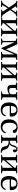

<svg xmlns="http://www.w3.org/2000/svg" viewBox="2464 -2976 523 5492"><g transform="rotate(90 2726.0 -230.5)"><path d="M1 0H181V-27L142 -32C129 -34 129 -45 135 -55C156 -95 186 -140 218 -189H220L304 -58C314 -42 311 -34 297 -32L258 -27V0H478V-27C436 -29 421 -32 397 -66C354 -128 309 -193 268 -259C299 -306 335 -354 372 -398C396 -428 409 -431 454 -433V-461H279V-433L316 -430C331 -428 329 -418 322 -408C300 -372 275 -333 247 -290H246L167 -407C159 -418 162 -429 176 -431L204 -433V-461H8V-433C46 -431 54 -430 77 -399C116 -344 157 -283 197 -223C162 -172 126 -119 87 -68C63 -35 42 -30 1 -27Z M486 0H715V-27C647 -32 645 -34 645 -82L861 -330V-82C861 -34 859 -32 791 -27V0H1020V-27C952 -32 950 -34 950 -82V-379C950 -427 952 -428 1020 -433V-461H791V-433C856 -428 861 -426 861 -384L645 -136V-379C645 -427 647 -428 715 -433V-461H486V-433C554 -428 557 -427 557 -379V-82C557 -34 554 -32 486 -27Z M1080 0H1259V-27C1191 -32 1188 -34 1188 -82V-376H1192L1353 -11H1375L1533 -376H1536V-82C1536 -34 1533 -32 1465 -27V0H1695V-27C1627 -32 1624 -34 1624 -82V-379C1624 -427 1627 -428 1695 -433V-461H1532C1501 -395 1465 -310 1447 -269L1392 -143H1390L1336 -267C1313 -320 1273 -409 1247 -461H1080V-433C1148 -428 1151 -427 1151 -379V-82C1151 -34 1148 -32 1080 -27Z M1754 0H1983V-27C1915 -32 1913 -34 1913 -82L2129 -330V-82C2129 -34 2127 -32 2059 -27V0H2288V-27C2220 -32 2218 -34 2218 -82V-379C2218 -427 2220 -428 2288 -433V-461H2059V-433C2124 -428 2129 -426 2129 -384L1913 -136V-379C1913 -427 1915 -428 1983 -433V-461H1754V-433C1822 -428 1825 -427 1825 -379V-82C1825 -34 1822 -32 1754 -27Z M2339 -433C2407 -428 2409 -427 2409 -379V-290C2409 -227 2442 -180 2516 -180C2580 -180 2641 -207 2676 -226V-82C2676 -34 2673 -32 2596 -27V0H2835V-27C2767 -32 2764 -34 2764 -82V-379C2764 -427 2767 -428 2835 -433V-461H2616V-433C2672 -429 2676 -422 2676 -379V-290C2668 -242 2631 -231 2561 -231C2529 -231 2498 -240 2498 -307V-379C2498 -422 2502 -429 2558 -433V-461H2339Z M2911 -227C2911 -78 2975 11 3128 11C3232 11 3286 -47 3311 -121L3283 -136C3257 -81 3221 -37 3147 -37C3030 -37 3007 -149 3009 -247H3280C3300 -247 3317 -252 3317 -283C3317 -338 3299 -472 3127 -472C2980 -472 2911 -368 2911 -227ZM3010 -283C3010 -322 3024 -439 3122 -439C3209 -439 3219 -350 3219 -313C3219 -295 3213 -283 3187 -283Z M3394 -226C3394 -69 3471 11 3612 11C3678 11 3767 -23 3793 -124L3765 -137C3736 -71 3699 -38 3630 -38C3518 -38 3492 -155 3492 -243C3492 -383 3547 -439 3612 -439C3655 -439 3682 -408 3701 -357C3707 -342 3713 -333 3731 -333C3750 -333 3786 -345 3786 -381C3786 -424 3724 -472 3622 -472C3451 -472 3394 -351 3394 -226Z M3847 0H4076V-27C4008 -32 4006 -34 4006 -82V-214H4042C4141 -214 4150 -179 4174 -81C4194 -4 4264 11 4331 11H4350V-20C4303 -20 4275 -34 4258 -114C4245 -174 4192 -227 4106 -237V-239C4130 -245 4163 -292 4182 -367C4190 -401 4223 -439 4243 -439C4254 -439 4261 -432 4261 -420C4261 -400 4255 -384 4255 -371C4255 -344 4283 -341 4295 -341C4328 -341 4338 -369 4338 -384C4338 -414 4318 -472 4248 -472C4192 -472 4153 -415 4138 -359C4123 -303 4102 -247 4022 -247H4006V-379C4006 -427 4008 -428 4076 -433V-461H3847V-433C3915 -428 3918 -427 3918 -379V-82C3918 -34 3915 -32 3847 -27Z M4405 0H4634V-27C4566 -32 4564 -34 4564 -82L4780 -330V-82C4780 -34 4778 -32 4710 -27V0H4939V-27C4871 -32 4869 -34 4869 -82V-379C4869 -427 4871 -428 4939 -433V-461H4710V-433C4775 -428 4780 -426 4780 -384L4564 -136V-379C4564 -427 4566 -428 4634 -433V-461H4405V-433C4473 -428 4476 -427 4476 -379V-82C4476 -34 4473 -32 4405 -27Z M5015 -227C5015 -78 5079 11 5232 11C5336 11 5390 -47 5415 -121L5387 -136C5361 -81 5325 -37 5251 -37C5134 -37 5111 -149 5113 -247H5384C5404 -247 5421 -252 5421 -283C5421 -338 5403 -472 5231 -472C5084 -472 5015 -368 5015 -227ZM5114 -283C5114 -322 5128 -439 5226 -439C5313 -439 5323 -350 5323 -313C5323 -295 5317 -283 5291 -283Z"/></g></svg>

Font: erewhon
Style: Regular
Weight: 400
Version: Version 1.0.0